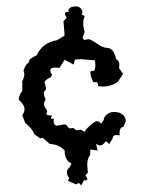

<svg xmlns="http://www.w3.org/2000/svg" viewBox="-20 -489 484 589"><path d="M229 80.1Q224.6 72.8 220.2 72.8L213.4 76.7L188.5 65.9L192.4 57.6Q185.1 47.4 185.1 39.6Q185.1 30.8 193.8 23.9L199.2 12.2Q178.2 3.4 178.2 -27.8Q159.7 -46.4 132.8 -47.4L110.8 -66.4L103 -64.5L85.4 -77.6Q77.6 -96.7 57.1 -112.3L48.3 -135.7Q55.2 -145.5 55.2 -153.8Q55.2 -168 37.6 -182.6Q37.6 -197.3 48.3 -209.5V-239.7Q54.7 -252.4 54.7 -262.7L52.2 -272.5Q55.2 -282.2 58.1 -286.6Q61 -291 63.2 -293Q65.4 -294.9 67.1 -296.4Q68.8 -297.9 69.3 -302.2Q70.3 -309.1 92.3 -319.3Q110.8 -358.4 154.8 -365.7L178.2 -379.9L174.8 -423.8L184.6 -434.6Q179.2 -442.9 179.2 -446.8Q179.2 -452.1 186.5 -452.1L190.4 -451.7L189.9 -455.1Q189.9 -469.2 213.4 -469.2Q223.1 -469.2 229 -461.9Q232.9 -456.5 232.9 -451.2Q232.9 -447.3 230 -444.3L240.2 -439.9Q235.4 -430.7 235.4 -417.5Q235.4 -404.8 239.7 -391.1L233.4 -373L238.3 -366.2L250 -368.7Q256.3 -368.7 262.9 -364.5Q269.5 -360.4 276.9 -355.5Q295.9 -342.3 307.1 -342.3Q329.1 -342.3 336.4 -307.1Q346.2 -303.2 346.2 -289.6L345.2 -279.8L357.4 -262.7L341.8 -238.3Q321.8 -223.6 295.9 -223.6L280.3 -224.6L280.8 -229Q280.8 -237.3 271.5 -237.3L266.1 -236.8Q257.3 -256.3 257.3 -265.1Q257.3 -271.5 262.2 -271.5L264.6 -271Q272.5 -271 272.5 -288.6L271.5 -303.7L228.5 -307.6L210 -306.2L205.6 -291L178.2 -305.7L162.6 -280.8L149.4 -281.7Q134.3 -281.7 134.3 -272.9Q134.3 -267.6 139.6 -259.3L135.7 -252Q116.7 -243.7 116.7 -234.9L121.6 -218.8Q121.6 -213.4 117.9 -210.7Q114.3 -208 114.3 -202.1Q114.3 -195.3 120.1 -184.6Q114.7 -174.8 114.7 -168Q114.7 -163.1 119.9 -156.5Q125 -149.9 125 -147.5L122.1 -139.2Q122.1 -134.8 139.6 -134.8L136.2 -127Q136.2 -124.5 139.2 -124.5L145 -125.5L144.5 -119.1Q144.5 -103.5 155.3 -103.5L177.2 -107.4Q183.1 -107.4 187 -101.3Q190.9 -95.2 194.8 -95.2L202.1 -96.2Q207.5 -96.2 209.7 -92.8Q211.9 -89.4 217.3 -89.4L227.5 -91.3L239.7 -84.5L245.1 -93.3Q269 -117.2 277.3 -117.2Q283.7 -117.2 290.5 -109.9L298.3 -121.1Q298.3 -129.4 306.6 -136.7Q316.4 -145.5 329.1 -145.5Q361.8 -145.5 366.2 -118.2L358.9 -100.1Q346.7 -98.6 346.7 -80.6L347.2 -73.7L337.9 -74.7Q325.7 -74.7 325.7 -64.5L314.5 -46.4Q310.1 -54.7 305.7 -54.7Q303.7 -54.7 302 -52.7Q300.3 -50.8 298.3 -48.6Q296.4 -46.4 293.9 -44.7Q291.5 -43 288.1 -43Q282.2 -43 274.9 -47.4L279.3 -27.3L257.3 -30.3L256.3 -13.2Q247.6 -3.4 247.6 17.6L249.5 40.5L241.7 49.8Q248 56.2 248 61Q248 64.5 237.3 64.5Z"/></svg>

Font: Truetypewriter PolyglOTT
Style: Regular
Weight: 400
Designer: Sergey Beatoff a.k.a. Sam_T
Version: Version 3.76